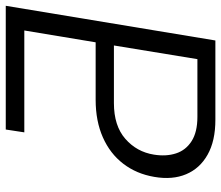

<svg xmlns="http://www.w3.org/2000/svg" viewBox="-70 -687 757 657"><g transform="rotate(-90 308.5 -358.5)"><path d="M498.5 0H227.1Q154.8 0 107.7 -26.6Q60.5 -53.2 40.8 -100.1Q21 -147 31.7 -209Q42 -270 76.7 -315.2Q111.3 -360.4 167 -385Q222.7 -409.7 295.4 -409.7H492.2L532.7 -653.8H184.1L193.8 -717.3H617.2ZM434.6 -61.5 481.4 -347.2H284.2Q206.5 -347.2 161.9 -308.1Q117.2 -269 107.9 -210.4Q101.1 -168.5 112.1 -134.8Q123 -101.1 154.1 -81.3Q185.1 -61.5 237.3 -61.5Z"/></g></svg>

Font: Inter Tight Light
Style: Italic
Weight: 300
Italic angle: -9.39999°
Designer: Rasmus Andersson
Foundry: rsms
Version: Version 3.004